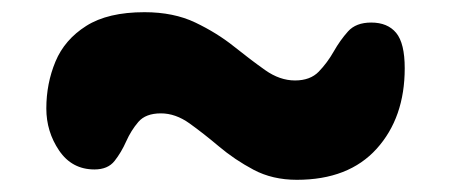

<svg xmlns="http://www.w3.org/2000/svg" viewBox="-20 -412 740 315"><path d="M467 -117Q427 -117 396 -133.5Q365 -150 339.5 -171.5Q314 -193 291 -209.5Q268 -226 244 -226Q219 -226 207 -212Q195 -198 187 -180Q179 -162 168 -148Q157 -134 135 -134Q98 -134 77 -165Q56 -196 56 -234Q56 -275 71 -311Q86 -347 121.5 -369.5Q157 -392 217 -392Q265 -392 300.5 -375Q336 -358 363.5 -336Q391 -314 415 -297Q439 -280 464 -280Q489 -280 503 -294.5Q517 -309 527.5 -327.5Q538 -346 551 -360.5Q564 -375 589 -375Q616 -375 630 -358Q644 -341 644 -300Q644 -219 598 -168Q552 -117 467 -117Z"/></svg>

Font: Shantell Sans Normal
Style: Bold
Weight: 700
Designer: Stephen Nixon, Anya Danilova, Shantell Martin
Foundry: Arrow Type
Version: Version 1.009;[a7da0bfa3]